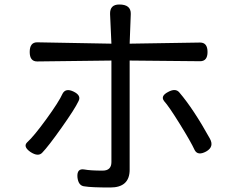

<svg xmlns="http://www.w3.org/2000/svg" viewBox="-20 -804 1040 853"><path d="M510 -784Q562 -784 561 -742L556 -610L869 -615Q902 -615 902 -573Q902 -532 869 -532L556 -535V-50Q556 29 470 29Q385 29 356 24Q328 22 324 -17Q321 -57 355 -51Q382 -46 436 -46Q475 -46 475 -84V-535L145 -531Q112 -531 112 -573Q112 -616 145 -616L475 -610L469 -742Q468 -784 510 -784ZM329 -355Q312 -319 253 -236Q195 -154 168 -126Q150 -106 115 -129Q81 -153 101 -172Q130 -198 186 -275Q242 -352 258 -388Q272 -414 307 -397Q342 -380 329 -355ZM726 -395Q760 -414 777 -393Q840 -319 912 -189Q933 -152 896 -131Q859 -111 845 -137Q828 -174 779 -253Q730 -332 709 -355Q692 -377 726 -395Z"/></svg>

Font: Swei Gothic CJK TC Regular
Style: Regular
Weight: 400
Version: Version 2.129